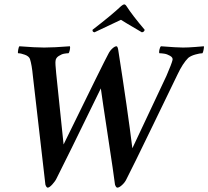

<svg xmlns="http://www.w3.org/2000/svg" viewBox="-20 -860 961 886"><path d="M552.7 -839.8Q558.6 -839.8 563.5 -832Q591.8 -788.1 647.5 -722.7Q646.5 -712.9 634.8 -710.9Q547.9 -761.7 538.1 -768.6Q533.2 -765.6 416 -710.9Q405.3 -712.9 407.2 -722.7Q497.1 -792 539.1 -832Q548.8 -839.8 552.7 -839.8ZM183.6 -640.6Q228.5 -640.6 302.7 -646.5Q304.7 -641.6 302.2 -629.4Q299.8 -617.2 295.9 -614.3Q288.1 -614.3 276.4 -612.3Q264.6 -610.4 251 -601.6Q237.3 -592.8 236.3 -579.1Q234.4 -569.3 239.3 -521.5Q271.5 -214.8 273.4 -193.4Q462.9 -581.1 480.5 -612.3Q487.3 -626 498.5 -636.2Q509.8 -646.5 517.6 -646.5Q522.5 -646.5 525.4 -630.9Q569.3 -350.6 590.8 -175.8Q740.2 -494.1 748 -509.8Q772.5 -566.4 776.4 -584Q778.3 -594.7 764.6 -602.5Q751 -610.4 737.8 -612.3Q724.6 -614.3 715.8 -614.3Q712.9 -617.2 715.3 -629.4Q717.8 -641.6 722.7 -646.5Q796.9 -640.6 824.2 -640.6Q847.7 -640.6 879.4 -643.1Q911.1 -645.5 920.9 -646.5Q921.9 -642.6 919.4 -629.9Q917 -617.2 914.1 -614.3Q902.3 -614.3 881.3 -608.4Q860.4 -602.5 848.6 -592.8Q823.2 -567.4 798.8 -515.6Q783.2 -483.4 687 -284.7Q590.8 -85.9 564.5 -35.2Q557.6 -19.5 543.9 -6.8Q530.3 5.9 521.5 5.9Q515.6 5.9 510.7 -7.8Q504.9 -55.7 478 -231.4Q451.2 -407.2 445.3 -452.1Q277.3 -107.4 241.2 -37.1Q235.4 -24.4 221.7 -9.3Q208 5.9 200.2 5.9Q194.3 5.9 189.5 -7.8L131.8 -508.8Q127 -560.5 118.2 -587.9Q113.3 -600.6 94.7 -607.4Q76.2 -614.3 63.5 -614.3Q61.5 -617.2 64 -630.4Q66.4 -643.6 69.3 -646.5Q143.6 -640.6 183.6 -640.6Z"/></svg>

Font: Crimson
Style: SemiboldItalic
Weight: 600
Italic angle: -11°
Version: Version 0.8 ; ttfautohint (v1.00) -l 8 -r 50 -G 200 -x 14 -D